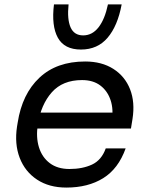

<svg xmlns="http://www.w3.org/2000/svg" viewBox="-20 -830 652 868"><path d="M280 18Q202 18 147.5 -18Q93 -54 69 -116.5Q45 -179 57 -258L60 -276Q80 -405 158 -478.5Q236 -552 365 -552Q440 -552 492.5 -518.5Q545 -485 568 -426.5Q591 -368 579 -292L572 -249H98L109 -321H513L485 -282Q494 -335 480 -377Q466 -419 433.5 -443.5Q401 -468 351 -468Q263 -468 214 -412.5Q165 -357 151 -267Q142 -210 156 -164.5Q170 -119 205 -92.5Q240 -66 294 -66Q353 -66 396 -86Q439 -106 458 -159H548Q515 -67 446.5 -24.5Q378 18 280 18ZM346 -606Q271 -606 241.5 -659.5Q212 -713 224 -810H290Q283 -743 299 -706.5Q315 -670 356 -670Q397 -670 425.5 -706.5Q454 -743 468 -810H530Q512 -713 466.5 -659.5Q421 -606 346 -606Z"/></svg>

Font: Sora Variable Italic
Style: Regular
Weight: 400
Designer: Jonathan Barnbrook, Julián Moncada
Foundry: Barnbrook Fonts
Version: Version 2.000